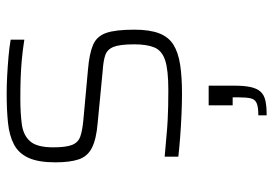

<svg xmlns="http://www.w3.org/2000/svg" viewBox="-142 -416 820 576"><g transform="rotate(-90 268.0 -128.0)"><path d="M275 8Q247 8 212.5 6.5Q178 5 145 2.5Q112 0 86 -3V-44Q123 -41 149 -38.5Q175 -36 196 -35Q217 -34 237.5 -33.5Q258 -33 286 -33Q346 -33 375 -42.5Q404 -52 413.5 -74.5Q423 -97 423 -135Q423 -178 415.5 -197Q408 -216 391 -222Q374 -228 343 -230L187 -245Q139 -249 113 -262Q87 -275 78 -301.5Q69 -328 69 -372Q69 -423 82.5 -452.5Q96 -482 122.5 -496Q149 -510 187.5 -514Q226 -518 275 -518Q300 -518 328.5 -516.5Q357 -515 385.5 -512.5Q414 -510 437 -506V-465Q405 -470 377.5 -472.5Q350 -475 322.5 -476Q295 -477 260 -477Q216 -477 183 -472.5Q150 -468 132 -447.5Q114 -427 114 -378Q114 -341 121 -322.5Q128 -304 145.5 -297.5Q163 -291 195 -288L348 -274Q395 -270 421 -259Q447 -248 457 -220Q467 -192 467 -135Q467 -89 456 -60.5Q445 -32 421.5 -17.5Q398 -3 361.5 2.5Q325 8 275 8ZM210 262V237Q235 237 246.5 232Q258 227 261 214Q264 201 264 177V160H240V88H299V165Q299 194 295 213Q291 232 281.5 243Q272 254 255 258Q238 262 210 262Z"/></g></svg>

Font: Saira SemiExpanded ExtraLight
Style: Regular
Weight: 250
Width: 6
Designer: Hector Gatti with collaboration of the Omnibus-Type team
Foundry: Omnibus-Type
Version: Version 1.101